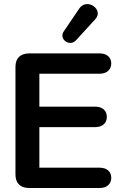

<svg xmlns="http://www.w3.org/2000/svg" viewBox="-20 -936 617 956"><path d="M125 0H477C510 0 534 -18 534 -51C534 -83 510 -101 477 -101H176V-303H454C488 -303 512 -321 512 -354C512 -387 488 -405 454 -405H176V-569H477C510 -569 534 -588 534 -620C534 -652 510 -670 477 -670H125C81 -670 57 -646 57 -603V-67C57 -24 81 0 125 0ZM359 -736 455 -841C498 -888 413 -949 375 -894L297 -779C272 -742 326 -700 359 -736Z"/></svg>

Font: SN Pro SemiBold
Style: Regular
Weight: 600
Designer: Tobias Whetton
Foundry: Supernotes
Version: Version 1.003;Glyphs 3.3 (3324)